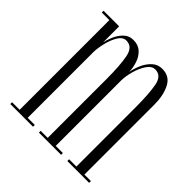

<svg xmlns="http://www.w3.org/2000/svg" viewBox="-145 -644 762 762"><g transform="rotate(45 236.0 -263.0)"><path d="M18 0V-10H60.5V-513.5H18V-523.5H105.5V-434Q108 -447.5 116.8 -469.2Q125.5 -491 142.2 -508.2Q159 -525.5 184.5 -525.5Q211.5 -525.5 228.5 -509.8Q245.5 -494 253.2 -470.5Q261 -447 261.5 -423.5Q265 -444 275 -467.8Q285 -491.5 302.8 -508.5Q320.5 -525.5 346 -525.5Q387.5 -525.5 405.8 -489.8Q424 -454 424 -402.5V-10H460.5V0H338V-10H379V-340Q379 -416 371 -460Q363 -504 328 -504Q309 -504 294.5 -482.8Q280 -461.5 271.8 -432.2Q263.5 -403 263 -379.5V-10H303V0H178.5V-10H218V-340Q218 -416 209.5 -460Q201 -504 165.5 -504Q146.5 -504 133.2 -482.2Q120 -460.5 113 -431.2Q106 -402 105.5 -380V-10H145.5V0Z"/></g></svg>

Font: Imbue 100pt ExtraLight
Style: Regular
Weight: 200
Designer: Tyler Finck
Foundry: Etcetera Type Company
Version: Version 1.102; ttfautohint (v1.8.3)